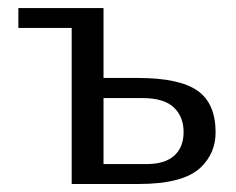

<svg xmlns="http://www.w3.org/2000/svg" viewBox="-20 -460 591 480"><path d="M519 -128.9Q519 -77.6 482.4 -42Q439.5 0 326.2 0H159.2V-390.1H25.9V-439.9H238.8V-265.1H324.2Q428.2 -265.1 473.6 -233.4Q519 -201.7 519 -128.9ZM238.8 -214.8V-49.8H346.2Q392.1 -49.8 415.5 -70.8Q439 -91.8 439 -129.9Q439 -168 414.6 -191.4Q390.1 -214.8 335.9 -214.8Z"/></svg>

Font: Pfennig
Style: Medium
Weight: 500
Version: Version 20120410 ; ttfautohint (v0.8)